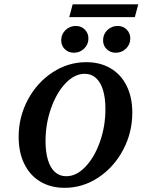

<svg xmlns="http://www.w3.org/2000/svg" viewBox="-20 -876 673 907"><path d="M68.1 -229.1Q68.1 -323.9 111.6 -405Q155 -486.1 228.4 -534.2Q301.7 -582.3 387.6 -582.3Q453.3 -582.3 502.6 -553.2Q551.9 -524.1 578.4 -470.2Q605 -416.3 605 -344Q605 -249.2 561.3 -167.4Q517.7 -85.7 444.3 -37.2Q370.9 11.3 285.5 11.3Q219.4 11.3 170.3 -18.2Q121.2 -47.6 94.7 -102Q68.1 -156.3 68.1 -229.1ZM478 -361.2Q478 -413 466.7 -450.2Q455.5 -487.5 433.5 -507.4Q411.6 -527.4 380 -527.4Q332.7 -527.4 290 -483Q247.4 -438.6 221.3 -364.9Q195.1 -291.3 195.1 -209.4Q195.1 -157.7 206.4 -120.4Q217.7 -83.1 239.6 -63.3Q261.5 -43.5 293.1 -43.5Q340.5 -43.5 383.1 -87.8Q425.7 -132 451.9 -205.5Q478 -278.9 478 -361.2ZM269.1 -685.8Q269.1 -713.9 289.2 -733.7Q309.3 -753.4 337.9 -753.4Q363.6 -753.4 380.7 -736.4Q397.7 -719.3 397.7 -694.1Q397.7 -666.3 377.6 -646.6Q357.5 -626.9 329.3 -626.9Q303.2 -626.9 286.2 -643.7Q269.1 -660.6 269.1 -685.8ZM466.9 -685.8Q466.9 -713.9 487 -733.7Q507.2 -753.4 535.7 -753.4Q561.4 -753.4 578.5 -736.4Q595.5 -719.3 595.5 -694.1Q595.5 -666.3 575.4 -646.6Q555.3 -626.9 527.1 -626.9Q501 -626.9 484 -643.7Q466.9 -660.6 466.9 -685.8ZM323.3 -855.6H633.2L617 -795.2H307.2Z"/></svg>

Font: Playfair Micro SmCond SmLight
Style: Italic
Weight: 360
Width: 4
Italic angle: -15.6°
Designer: Claus Eggers Sørensen
Foundry: Claus Eggers Sørensen
Version: Version 2.203;Glyphs 3.3 (3326)